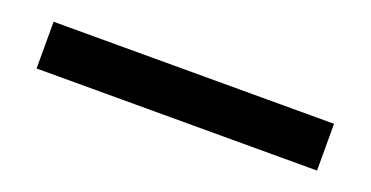

<svg xmlns="http://www.w3.org/2000/svg" viewBox="-22 -140 728 377"><g transform="rotate(20 342.0 49.0)"><path d="M634.8 0V97.7H48.8V0Z"/></g></svg>

Font: BabelStone Runic Berhtwald
Style: Regular
Weight: 400
Designer: Andrew West
Foundry: BabelStone
Version: Version 7.004;November 9, 2023